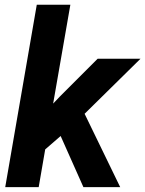

<svg xmlns="http://www.w3.org/2000/svg" viewBox="-20 -770 598 790"><path d="M323.2 0 229.5 -210.4 166 -155.3 139.2 0H1.5L131.3 -750.5H269.5L198.7 -343.8L226.1 -372.6L381.8 -528.3H558.1L328.1 -301.8L474.6 0Z"/></svg>

Font: Mardoto
Style: Bold Italic
Weight: 700
Italic angle: -12°
Designer: Christian Robertson, Vahan Hovhannisyan
Foundry: Google
Version: Version 1.000